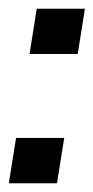

<svg xmlns="http://www.w3.org/2000/svg" viewBox="-25 -420 214 440"><path d="M-4.8 0 11.8 -103.9H122.2L105.6 0ZM42.7 -296.2 59.2 -400H169.6L153.1 -296.2Z"/></svg>

Font: Rokkitt SemiBold
Style: Italic
Weight: 600
Italic angle: -9°
Designer: Vernon Adams
Foundry: Vernon Adams
Version: Version 3.103